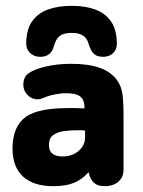

<svg xmlns="http://www.w3.org/2000/svg" viewBox="-20 -628 490 659"><path d="M270 -256Q248 -257 238 -257Q228 -257 223.5 -257Q219 -257 214 -257Q164 -257 128.5 -250Q93 -243 70 -228Q23 -195 23 -118Q23 -55 59 -22Q95 11 163 11Q206 11 234 -0.5Q262 -12 284 -37Q290 -11 303 0Q316 11 339 11Q369 11 386.5 -4.5Q404 -20 404 -46V-225Q404 -282 400 -307Q396 -332 383 -351Q362 -381 323 -395Q284 -409 224 -409Q177 -409 136.5 -399.5Q96 -390 76 -375Q60 -362 60 -337Q60 -317 74.5 -302Q89 -287 109 -287Q116 -287 127 -291Q144 -299 166 -303.5Q188 -308 206 -308Q240 -308 254.5 -297.5Q269 -287 270 -262ZM272 -180V-156Q272 -137 261 -122Q250 -107 233 -99Q216 -91 195 -91Q148 -91 148 -130Q148 -155 164 -165.5Q180 -176 203 -178.5Q226 -181 248 -181Q256 -181 260 -181Q264 -181 272 -180ZM165 -470Q172 -495 185.5 -505Q199 -515 226 -515Q251 -515 265 -506Q279 -497 285 -475Q292 -452 303 -442.5Q314 -433 334 -433Q355 -433 368 -445.5Q381 -458 381 -477Q381 -526 361 -554.5Q341 -583 306.5 -595.5Q272 -608 226 -608Q180 -608 145 -595.5Q110 -583 90 -554.5Q70 -526 70 -477Q70 -459 83.5 -446Q97 -433 118 -433Q156 -433 165 -470Z"/></svg>

Font: Beiruti ExtraBold
Style: Regular
Weight: 800
Designer: Arlette Boutros
Foundry: Boutros
Version: Version 1.41